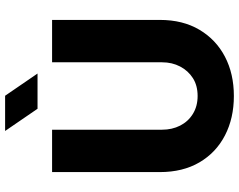

<svg xmlns="http://www.w3.org/2000/svg" viewBox="-112 -812 936 752"><g transform="rotate(-90 356.0 -436.0)"><path d="M356 12Q269 12 201.5 -23Q134 -58 96 -123Q58 -188 58 -278V-700H224V-269Q224 -230 240 -198.5Q256 -167 286 -148.5Q316 -130 356 -130Q397 -130 426 -148.5Q455 -167 471.5 -198.5Q488 -230 488 -269V-700H654V-278Q654 -188 615.5 -123Q577 -58 510 -23Q443 12 356 12ZM306 -757 219 -884H357L444 -757Z"/></g></svg>

Font: MuseoModerno SemiBold
Style: Bold
Weight: 700
Version: Version 1.001